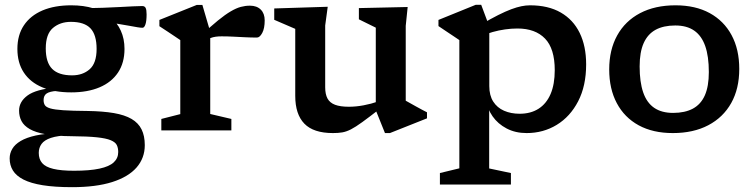

<svg xmlns="http://www.w3.org/2000/svg" viewBox="-20 -540 3128 795"><path d="M278.5 235Q207 235 157.2 227Q107.5 219 77.2 203.5Q47 188 33.5 166Q20 144 20 116Q20 95 30.8 76.5Q41.5 58 65.5 43.8Q89.5 29.5 128.2 21Q167 12.5 223.5 11.5L267.5 11V20Q219 21.5 191.2 30.8Q163.5 40 152 56Q140.5 72 140.5 93Q140.5 119 154.5 135.2Q168.5 151.5 200.8 159.2Q233 167 286.5 167Q351.5 167 392 158.2Q432.5 149.5 451 132.2Q469.5 115 469.5 89.5Q469.5 72.5 463.5 60.5Q457.5 48.5 438.2 40.5Q419 32.5 380.8 28.5Q342.5 24.5 277.5 24Q212.5 23.5 170 16Q127.5 8.5 103.2 -5.5Q79 -19.5 69 -38.8Q59 -58 59 -82Q59 -119 94.2 -144.8Q129.5 -170.5 211.5 -177.5L215 -163.5Q186 -161.5 173.2 -153Q160.5 -144.5 160.5 -125.5Q160.5 -113.5 165.5 -105Q170.5 -96.5 188 -91.2Q205.5 -86 242.2 -83.5Q279 -81 342.5 -80.5Q406.5 -79.5 451.5 -71.8Q496.5 -64 524.8 -47.5Q553 -31 566.2 -4.2Q579.5 22.5 579.5 61Q579.5 114.5 545.5 153.5Q511.5 192.5 444.5 213.8Q377.5 235 278.5 235ZM275 -157.5Q204.5 -157.5 154.8 -178.5Q105 -199.5 78.5 -239.8Q52 -280 52 -337.5Q52 -395 79 -435.2Q106 -475.5 156 -496.8Q206 -518 275 -518Q326.5 -518 367.2 -505.5Q408 -493 436.5 -469.8Q465 -446.5 480.2 -413Q495.5 -379.5 495.5 -337.5Q495.5 -280 468.8 -239.8Q442 -199.5 392.5 -178.5Q343 -157.5 275 -157.5ZM278.5 -228Q322.5 -228 351.2 -253.2Q380 -278.5 380 -337.5Q380 -396 354.5 -422.8Q329 -449.5 273.5 -449.5Q229 -449.5 199.2 -424.2Q169.5 -399 169.5 -339.5Q169.5 -281.5 196 -254.8Q222.5 -228 278.5 -228ZM363 -458 337.5 -507Q371 -506.5 406.2 -507.8Q441.5 -509 473.8 -510.8Q506 -512.5 531 -513.8Q556 -515 569 -515Q579 -515 583 -507.2Q587 -499.5 587 -480.5Q587 -453 582.2 -439Q577.5 -425 570 -425Q562 -425 549 -427.2Q536 -429.5 513.8 -433.5Q491.5 -437.5 455 -443.5Q418.5 -449.5 363 -458Z M1015 -516.5Q1043.5 -516.5 1059.8 -500.2Q1076 -484 1076 -455.5Q1076 -422.5 1065.8 -403.5Q1055.5 -384.5 1044 -384.5Q1018.5 -384.5 994.2 -385.8Q970 -387 946 -388.2Q922 -389.5 897.5 -389.5Q884.5 -389.5 873.2 -388Q862 -386.5 850.2 -382Q838.5 -377.5 824.5 -369L809 -390Q852 -430.5 882.5 -455.2Q913 -480 935.8 -493.2Q958.5 -506.5 977.2 -511.5Q996 -516.5 1015 -516.5ZM850.5 -408.5V-68L938 -47.5V0H648V-47.5L726.5 -67.5V-374Q720 -378.5 706.5 -387.5Q693 -396.5 675.8 -408Q658.5 -419.5 640 -431.5V-457.5L794.5 -519.5H818Z M1326.5 -178.5Q1326.5 -150 1336 -132.2Q1345.5 -114.5 1367.2 -106.2Q1389 -98 1424.5 -98Q1454 -98 1485.8 -104Q1517.5 -110 1544.5 -119.5L1553.5 -90Q1508.5 -55 1480.2 -34.5Q1452 -14 1432.8 -4.2Q1413.5 5.5 1397 8.2Q1380.5 11 1358.5 11Q1278 11 1240.2 -28Q1202.5 -67 1202.5 -143V-420.5L1115.5 -458V-505L1337 -512L1326.5 -434.5ZM1574 11 1536 -83.5V-425.5L1466 -460V-506.5L1668 -511L1660 -433V-123Q1664.5 -120.5 1675.8 -114.2Q1687 -108 1700.8 -100.2Q1714.5 -92.5 1727.2 -85.8Q1740 -79 1748 -75V-50L1594.5 11Z M2277 -249.5Q2277 -338.5 2236.8 -380.2Q2196.5 -422 2122.5 -422Q2097 -422 2071 -418.2Q2045 -414.5 2020 -407.5Q1995 -400.5 1971 -389.5V-438Q2011.5 -462 2042.5 -477.5Q2073.5 -493 2097 -501.8Q2120.5 -510.5 2139 -514.2Q2157.5 -518 2174.5 -518Q2250 -518 2301.8 -488.2Q2353.5 -458.5 2380.2 -403.8Q2407 -349 2407 -273.5Q2407 -184.5 2374 -120.8Q2341 -57 2285.2 -23Q2229.5 11 2160.5 11Q2114 11 2077.8 -8Q2041.5 -27 2019.5 -58.5Q1997.5 -90 1993.5 -127.5H2005.5V157.5L2095.5 176.5V224H1801.5V176.5L1882 157V-374Q1875.5 -378.5 1862 -387.5Q1848.5 -396.5 1831.2 -408Q1814 -419.5 1795.5 -432V-457.5L1949.5 -520H1972.5L2006 -430.5V-183.5Q2006 -145 2022.2 -119.5Q2038.5 -94 2067 -81.5Q2095.5 -69 2131.5 -69Q2177.5 -69 2210 -89.8Q2242.5 -110.5 2259.8 -150.8Q2277 -191 2277 -249.5Z M2767 -72.5Q2816 -72.5 2849 -90.2Q2882 -108 2898.5 -145.2Q2915 -182.5 2915 -241.5Q2915 -307 2900 -349.5Q2885 -392 2854.5 -413.2Q2824 -434.5 2776 -434.5Q2727.5 -434.5 2694.8 -416.8Q2662 -399 2645.2 -361.5Q2628.5 -324 2628.5 -265Q2628.5 -200.5 2643.2 -157.5Q2658 -114.5 2688.8 -93.5Q2719.5 -72.5 2767 -72.5ZM2766 11Q2683.5 11 2624.5 -21.2Q2565.5 -53.5 2534 -112.8Q2502.5 -172 2502.5 -252.5Q2502.5 -333.5 2535.5 -393.2Q2568.5 -453 2630.2 -485.5Q2692 -518 2777 -518Q2859.5 -518 2918.5 -485.8Q2977.5 -453.5 3009.2 -394.5Q3041 -335.5 3041 -254.5Q3041 -173 3007.8 -113.5Q2974.5 -54 2912.8 -21.5Q2851 11 2766 11Z"/></svg>

Font: Newsreader 7pt Medium
Style: Regular
Weight: 500
Designer: Hugues Gentile
Foundry: Production Type
Version: Version 1.003